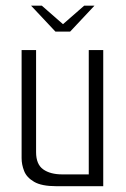

<svg xmlns="http://www.w3.org/2000/svg" viewBox="-20 -643 436 663"><path d="M87.2 -623.5H124.3L197.5 -559.5L270.8 -623.5H306.3L222.1 -533.8H171.5ZM175.3 0Q123.6 0 97.8 -15.2Q71.9 -30.3 63.3 -52.6Q54.6 -74.8 54.6 -96.8V-470H104.6V-117.5Q104.6 -75.6 129.2 -58.2Q153.7 -40.8 195.3 -40.8H286.5V-470H336.5V0Z"/></svg>

Font: Smooch Sans Thin
Style: Regular
Weight: 100
Designer: Robert E. Leuschke
Foundry: Robert E. Leuschke
Version: Version 1.010